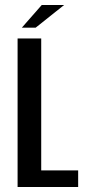

<svg xmlns="http://www.w3.org/2000/svg" viewBox="-20 -744 338 764"><path d="M50 0V-591H144V-66H291V0ZM67 -634 146 -724H235L122 -634Z"/></svg>

Font: Alumni Sans Thin SemiBold
Style: Regular
Weight: 600
Version: Version 1.018